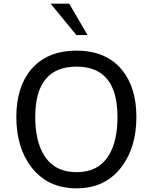

<svg xmlns="http://www.w3.org/2000/svg" viewBox="-20 -1012 832 1046"><path d="M457 -821H396L256 -992H357ZM723 -375Q723 -210 643 -104Q555 14 397 14Q238 14 149 -104Q69 -210 69 -375Q69 -537 149 -633Q236 -736 397 -736Q557 -736 643 -633Q723 -537 723 -375ZM620 -375Q620 -649 397 -649Q172 -649 172 -375Q172 -245 219 -168Q276 -74 397 -74Q518 -74 574 -168Q620 -244 620 -375Z"/></svg>

Font: Mingzat
Style: Regular
Weight: 400
Designer: Jason Glavy (Lepcha), Lorna Priest (Lepcha additions), Walt Agee (Sophia), Victor Gaultney (Sophia)
Foundry: SIL International
Version: Version 0.100